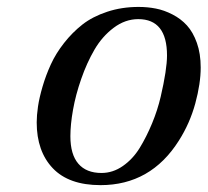

<svg xmlns="http://www.w3.org/2000/svg" viewBox="-20 -522 599 554"><path d="M85.9 -168.9Q85.9 -189 89.6 -214.4Q93.3 -239.7 102.8 -272.2Q112.3 -304.7 126.7 -336.2Q141.1 -367.7 164.8 -397.9Q188.5 -428.2 217.8 -451.2Q247.1 -474.1 289.1 -488Q331.1 -502 379.9 -502Q405.8 -502 429.7 -497.3Q453.6 -492.7 477.8 -480.2Q502 -467.8 519.5 -448.5Q537.1 -429.2 548.1 -398.2Q559.1 -367.2 559.1 -327.1Q559.1 -281.2 543.5 -223.6Q527.8 -166 496.1 -116.2Q415 12.2 270 12.2Q178.7 12.2 132.3 -36.6Q85.9 -85.4 85.9 -168.9ZM183.1 -128.9Q183.1 -76.2 206.1 -49.6Q229 -22.9 272.9 -22.9Q305.7 -22.9 334.5 -43Q363.3 -63 383.1 -95.2Q402.8 -127.4 418.7 -165.8Q434.6 -204.1 443.6 -242.7Q452.6 -281.2 457.3 -311.8Q461.9 -342.3 461.9 -361.8Q461.9 -466.8 378.9 -466.8Q341.3 -466.8 308.1 -441.9Q274.9 -417 252.7 -378.9Q230.5 -340.8 214.4 -294.4Q198.2 -248 190.7 -205.3Q183.1 -162.6 183.1 -128.9Z"/></svg>

Font: Linguistics Pro
Style: Italic
Weight: 400
Italic angle: -12°
Designer: Stefan Peev, Context Ltd
Foundry: Stefan Peev, Context Ltd
Version: Version 001.000